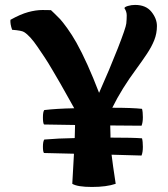

<svg xmlns="http://www.w3.org/2000/svg" viewBox="-20 -740 678 773"><path d="M481 -707Q481 -711.9 495.1 -716.1Q509.3 -720.2 523.9 -720.2Q567.4 -720.2 589.6 -692.6Q611.8 -665 611.8 -635.3Q611.8 -605.5 601.1 -578.4Q590.3 -551.3 571 -522.5Q551.8 -493.7 530.3 -464.4Q469.7 -382.8 432.1 -306.2Q512.2 -306.2 551.8 -301.8Q555.2 -289.6 555.2 -268.1Q555.2 -246.6 549.8 -233.9L423.8 -234.9L424.8 -195.8V-186Q517.6 -186 551.8 -183.1Q555.2 -170.4 555.2 -148.7Q555.2 -127 549.8 -113.8L429.2 -117.2Q433.6 -79.1 445.8 0Q408.7 12.7 350.3 12.7Q292 12.7 271 0L277.8 -121.1L157.2 -124Q152.8 -128.4 152.8 -149.4Q152.8 -170.4 158.2 -178.2Q214.8 -183.1 280.8 -184.1L282.2 -236.8L157.2 -238.8Q152.8 -244.6 152.8 -267.3Q152.8 -290 158.2 -296.9Q207 -302.7 278.8 -304.2Q275.4 -310.1 253.7 -349.1Q231.9 -388.2 222.9 -403.8Q213.9 -419.4 193.1 -454.8Q172.4 -490.2 159.9 -508.8Q147.5 -527.3 130.9 -551.8Q101.1 -595.7 77.1 -610.8Q67.4 -617.2 28.8 -620.1Q20.5 -643.6 22 -660.2Q62 -682.6 93.3 -691.2Q124.5 -699.7 150.9 -699.7Q177.2 -699.7 185.1 -699.2Q187 -697.3 199.7 -685.3Q212.4 -673.3 222.2 -662.8Q231.9 -652.3 251 -626Q270 -599.6 287.6 -568.4Q331.1 -490.7 378.9 -366.2Q420.9 -460.4 453.9 -544.4Q486.8 -628.4 488.5 -645.5Q490.2 -662.6 490.2 -678Q490.2 -693.4 481 -707Z"/></svg>

Font: Marko One
Style: Regular
Weight: 400
Designer: Zhenya Spizhovyi
Foundry: Cyreal
Version: Version 1.003